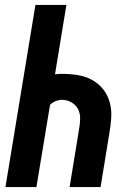

<svg xmlns="http://www.w3.org/2000/svg" viewBox="-20 -755 540 775"><path d="M2 0 123 -735H248L202 -455Q209 -456 216 -456.5Q223 -457 230 -457Q262 -457 293.5 -452Q325 -447 351.5 -432.5Q378 -418 396.5 -394.5Q415 -371 423 -341.5Q431 -312 429 -280Q427 -248 421 -215L386 0H261L299 -233Q303 -254 303.5 -275Q304 -296 295.5 -313.5Q287 -331 269 -341.5Q251 -352 230 -352Q217 -352 204 -346.5Q191 -341 182 -332L127 0Z"/></svg>

Font: Iosevka Term Curly XBd Obl
Style: Regular
Weight: 800
Italic angle: -9°
Designer: Belleve Invis
Foundry: Belleve Invis
Version: Version 32.3.0